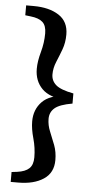

<svg xmlns="http://www.w3.org/2000/svg" viewBox="-56 -691 423 870"><g transform="rotate(5 155.5 -255.5)"><path d="M275 -278V-232Q217 -222 195 -203Q173 -184 173 -154Q173 -125 185 -96.5Q197 -68 208.5 -37.5Q220 -7 220 30Q220 88 176 117Q132 146 61 146H27V101L52 98Q89 93 106.5 76.5Q124 60 124 26Q124 -17 112 -59.5Q100 -102 100 -136Q100 -190 134.5 -225.5Q169 -261 242 -264V-246Q169 -250 134.5 -285Q100 -320 100 -375Q100 -409 112 -452Q124 -495 124 -538Q124 -573 106.5 -589Q89 -605 52 -609L27 -612V-657H61Q132 -657 176 -628.5Q220 -600 220 -541Q220 -504 208.5 -473Q197 -442 185 -413.5Q173 -385 173 -356Q173 -327 195 -308Q217 -289 275 -278Z"/></g></svg>

Font: Lisu Bosa Black
Style: Regular
Weight: 900
Designer: David Morse, Annie Olsen, Victor Gaultney, Frank Grießhammer (Latin)
Foundry: SIL International
Version: Version 2.000